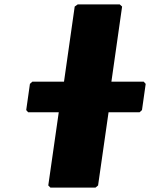

<svg xmlns="http://www.w3.org/2000/svg" viewBox="-20 -852 687 879"><path d="M619 -338 630 -348 647 -468 638 -478H490L539 -822L528 -832H336L322 -822L273 -478H128L117 -468L100 -348L109 -338H249L201 -3L211 7H417L429 -3L477 -338Z"/></svg>

Font: Hussar Woodtype
Style: UltraObl
Weight: 900
Foundry: Cannot Into Space Fonts
Version: Version 1.07